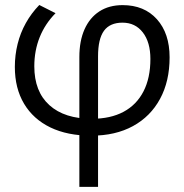

<svg xmlns="http://www.w3.org/2000/svg" viewBox="-20 -520 720 750"><path d="M290 210V-297.5Q290 -360 310.2 -405.5Q330.5 -451 368.2 -475.5Q406 -500 459 -500Q543.5 -500 593 -444.8Q642.5 -389.5 642.5 -296Q642.5 -202.5 605.2 -133.8Q568 -65 499.5 -27.5Q431 10 336.5 10Q243.5 10 176.8 -22.2Q110 -54.5 74 -114.8Q38 -175 38 -258.5Q38 -305 48.8 -348.2Q59.5 -391.5 81 -430Q102.5 -468.5 133.5 -500.5L197 -468.5Q156 -427 135 -374.5Q114 -322 114 -261Q114 -162.5 173 -109.2Q232 -56 339 -56Q411.5 -56 462.5 -83.2Q513.5 -110.5 540.5 -163Q567.5 -215.5 567.5 -289.5Q567.5 -355 538 -393.2Q508.5 -431.5 458.5 -431.5Q409.5 -431.5 386.2 -399.8Q363 -368 363 -300V210Z"/></svg>

Font: Geologica Cursive ExtraLight
Style: Regular
Weight: 250
Designer: Sindre Bremnes, Frode Helland
Foundry: Monokrom Skriftforlag AS
Version: Version 1.010;gftools[0.9.28]